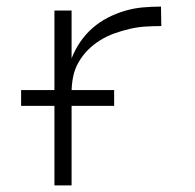

<svg xmlns="http://www.w3.org/2000/svg" viewBox="-20 -562 590 582"><path d="M145 0V-530H197V-385Q207 -411 223 -434.5Q239 -458 260 -476.5Q281 -495 306 -508Q331 -521 358 -529Q385 -537 412.5 -539.5Q440 -542 468 -542L469 -483Q445 -483 421 -481.5Q397 -480 373.5 -474.5Q350 -469 327.5 -461Q305 -453 284.5 -440.5Q264 -428 247 -411Q230 -394 218 -373Q206 -352 201.5 -328.5Q197 -305 197 -281V0ZM326 -241H44V-289H326Z"/></svg>

Font: Lode Dark Term
Style: Regular
Weight: 400
Monospace: yes
Designer: Belleve Invis
Foundry: Belleve Invis
Version: Version 29.2.0